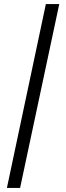

<svg xmlns="http://www.w3.org/2000/svg" viewBox="-20 -720 325 946"><path d="M14 206 206 -700H272L79 206Z"/></svg>

Font: Red Hat Text
Style: Italic
Weight: 400
Italic angle: -12°
Designer: Pentagram / MCKL
Foundry: Pentagram / MCKL
Version: Version 1.005; Red Hat Text Italic